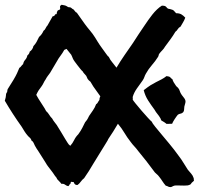

<svg xmlns="http://www.w3.org/2000/svg" viewBox="-20 -763 827 799"><path d="M397.5 -362.3Q389.6 -373 382.8 -382.8Q376 -392.6 368.2 -403.3Q365.2 -408.2 362.3 -413.1Q359.4 -418 356.4 -422.9Q348.6 -428.7 344.7 -434.6Q342.8 -439.5 338.9 -447.3Q335 -452.1 331.1 -456.1Q327.1 -460 324.2 -465.8Q320.3 -468.8 314.5 -476.1Q308.6 -483.4 302.2 -491.7Q295.9 -500 290.5 -507.3Q285.2 -514.6 283.2 -519.5Q281.2 -524.4 279.8 -527.8Q278.3 -531.2 276.4 -535.2Q271.5 -542 266.6 -547.4Q261.7 -552.7 256.8 -559.6Q253.9 -557.6 251.5 -557.1Q249 -556.6 247.1 -554.7Q240.2 -542 231.9 -531.2Q223.6 -520.5 216.8 -507.8Q203.1 -485.4 188.5 -460Q183.6 -453.1 178.7 -446.8Q173.8 -440.4 169.9 -432.6Q165 -425.8 161.6 -418.5Q158.2 -411.1 153.3 -404.3Q145.5 -394.5 140.6 -386.7Q135.7 -378.9 130.9 -368.2Q133.8 -362.3 140.1 -352.1Q146.5 -341.8 153.3 -331.5Q160.2 -321.3 165.5 -312.5Q170.9 -303.7 171.9 -300.8Q179.7 -293.9 184.6 -285.6Q189.5 -277.3 197.3 -269.5Q201.2 -261.7 206.1 -255.9Q210.9 -250 215.8 -243.2Q223.6 -231.4 233.9 -213.9Q244.1 -196.3 252 -183.6Q256.8 -176.8 261.2 -168.9Q265.6 -161.1 272.5 -156.2Q282.2 -167 288.6 -180.2Q294.9 -193.4 305.7 -204.1Q316.4 -218.8 322.3 -230.5Q328.1 -242.2 334 -253.9Q343.8 -265.6 345.7 -270.5Q347.7 -275.4 350.6 -280.3Q358.4 -292 366.7 -303.7Q375 -315.4 379.9 -329.1Q384.8 -332 387.2 -336.9Q389.6 -341.8 393.6 -346.7Q393.6 -355.5 397.5 -362.3ZM787.1 -10.7Q775.4 -1 774.9 1.5Q774.4 3.9 769.5 5.9Q761.7 9.8 746.1 9.3Q730.5 8.8 720.7 8.8Q715.8 8.8 711.4 8.8Q707 8.8 702.1 10.7Q699.2 11.7 695.8 13.7Q692.4 15.6 690.4 15.6Q682.6 15.6 679.2 13.2Q675.8 10.7 669.9 9.8Q662.1 1 656.2 -8.3Q650.4 -17.6 642.6 -27.3Q637.7 -34.2 630.9 -39.6Q624 -44.9 619.1 -52.7Q589.8 -92.8 555.7 -133.8Q547.9 -144.5 539.6 -153.3Q531.2 -162.1 523.4 -172.9Q508.8 -191.4 497.6 -210.4Q486.3 -229.5 470.7 -248Q460.9 -231.4 451.2 -215.8Q441.4 -200.2 430.7 -184.6Q430.7 -182.6 419.4 -164.6Q408.2 -146.5 394 -123.5Q379.9 -100.6 366.7 -79.1Q353.5 -57.6 349.6 -50.8Q344.7 -43 339.8 -36.1Q335 -29.3 330.1 -21.5Q322.3 -15.6 316.4 -7.3Q310.5 1 302.7 6.8Q290 7.8 287.1 -4.9Q274.4 -7.8 274.4 -4.9Q274.4 -2 274.4 0Q270.5 2 269 5.9Q267.6 9.8 263.7 11.7Q255.9 9.8 250.5 5.4Q245.1 1 235.4 2Q231.4 -3.9 226.6 -8.3Q221.7 -12.7 217.8 -17.6Q215.8 -23.4 212.4 -26.9Q209 -30.3 206.1 -35.2Q203.1 -40 200.2 -43.9Q197.3 -47.9 194.3 -51.8Q187.5 -60.5 181.2 -68.8Q174.8 -77.1 169.9 -85.9Q162.1 -97.7 154.8 -109.9Q147.5 -122.1 139.6 -133.8Q135.7 -139.6 131.8 -145.5Q127.9 -151.4 125 -157.2Q123 -162.1 119.6 -168.9Q116.2 -175.8 111.3 -177.7Q109.4 -185.5 104.5 -189.5Q99.6 -193.4 94.7 -199.2Q87.9 -207 82 -216.3Q76.2 -225.6 70.3 -235.4Q50.8 -262.7 33.7 -289.1Q16.6 -315.4 0 -343.8Q4.9 -359.4 4.9 -367.2Q4.9 -375 9.8 -379.9Q9.8 -383.8 11.7 -391.6Q24.4 -413.1 36.1 -430.7Q45.9 -447.3 50.8 -458Q55.7 -468.8 60.5 -480.5Q65.4 -483.4 68.4 -487.8Q71.3 -492.2 76.2 -496.1Q78.1 -506.8 85 -514.2Q91.8 -521.5 93.8 -532.2Q102.5 -539.1 103.5 -547.9Q116.2 -556.6 119.1 -571.3Q127 -579.1 132.3 -588.9Q137.7 -598.6 142.6 -609.4Q154.3 -619.1 161.1 -634.8Q167 -638.7 169.9 -645.5Q172.9 -652.3 177.7 -657.2Q184.6 -669.9 189.5 -678.2Q194.3 -686.5 199.2 -695.3Q206.1 -695.3 208 -700.2Q210 -705.1 215.8 -704.1Q215.8 -712.9 220.7 -719.7Q222.7 -720.7 226.6 -722.2Q230.5 -723.6 230.5 -725.6Q228.5 -737.3 231.4 -739.3Q234.4 -741.2 236.3 -743.2Q247.1 -741.2 251 -740.2Q254.9 -739.3 263.7 -733.4Q273.4 -733.4 277.3 -729.5Q281.2 -725.6 286.1 -723.6Q290 -719.7 292.5 -715.8Q294.9 -711.9 299.8 -710Q307.6 -699.2 316.4 -686.5Q325.2 -673.8 333 -663.1Q343.8 -648.4 355 -635.3Q366.2 -622.1 376 -606.4Q378.9 -601.6 386.7 -588.9Q394.5 -576.2 404.3 -563Q414.1 -549.8 421.9 -538.6Q429.7 -527.3 432.6 -526.4Q438.5 -513.7 447.8 -502.9Q457 -492.2 464.8 -481.4Q480.5 -507.8 498 -533.2Q515.6 -558.6 533.2 -584Q545.9 -603.5 557.6 -621.6Q569.3 -639.6 583 -659.2Q588.9 -668 596.7 -679.2Q604.5 -690.4 613.8 -702.1Q623 -713.9 633.3 -723.6Q643.6 -733.4 653.3 -739.3Q668 -740.2 672.9 -732.9Q677.7 -725.6 686.5 -725.6Q700.2 -722.7 704.1 -717.8Q708 -712.9 712.9 -708Q726.6 -708 734.9 -703.1Q743.2 -698.2 751 -689.5Q747.1 -678.7 741.7 -669.9Q736.3 -661.1 731.4 -652.3Q723.6 -648.4 719.7 -641.6Q715.8 -634.8 710 -630.9Q700.2 -614.3 689 -599.1Q677.7 -584 667 -569.3Q662.1 -560.5 655.3 -553.7Q648.4 -546.9 642.6 -539.1Q640.6 -536.1 640.1 -532.7Q639.6 -529.3 637.7 -526.4Q626 -507.8 611.8 -491.7Q597.7 -475.6 586.9 -456.1Q583 -449.2 580.6 -441.9Q578.1 -434.6 573.2 -427.7Q562.5 -413.1 549.8 -395Q537.1 -377 532.2 -359.4Q533.2 -353.5 532.7 -352.1Q532.2 -350.6 532.2 -348.6Q533.2 -345.7 544.4 -332Q555.7 -318.4 569.3 -302.2Q583 -286.1 595.7 -272.5Q608.4 -258.8 612.3 -255.9Q613.3 -251 626 -235.4Q638.7 -219.7 654.3 -201.2Q669.9 -182.6 684.1 -165.5Q698.2 -148.4 704.1 -140.6Q713.9 -127 724.1 -113.8Q734.4 -100.6 743.2 -85.9Q748 -78.1 752.4 -71.3Q756.8 -64.5 761.7 -56.6Q769.5 -46.9 775.9 -40Q782.2 -33.2 786.1 -21.5Q786.1 -18.6 786.6 -15.6Q787.1 -12.7 787.1 -10.7ZM752 -340.8Q752 -335.9 750 -330.1Q748 -324.2 747.1 -319.3Q746.1 -313.5 746.1 -307.1Q746.1 -300.8 742.2 -295.9Q737.3 -291 731 -290Q724.6 -289.1 719.7 -285.2Q717.8 -283.2 714.4 -278.3Q710.9 -273.4 707 -267.6Q703.1 -261.7 700.2 -256.3Q697.3 -251 696.3 -248Q684.6 -247.1 681.2 -247.6Q677.7 -248 673.8 -247.1Q664.1 -254.9 651.4 -261.7Q649.4 -269.5 641.6 -280.3Q633.8 -291 628.9 -296.9L623 -306.6Q608.4 -326.2 596.2 -345.2Q584 -364.3 578.1 -387.7Q595.7 -401.4 606.4 -408.2Q617.2 -415 628.9 -420.9Q640.6 -426.8 651.9 -432.6Q663.1 -438.5 672.9 -446.3Q680.7 -445.3 683.6 -444.3Q686.5 -443.4 688 -441.9Q689.5 -440.4 690.9 -438.5Q692.4 -436.5 697.3 -433.6Q701.2 -420.9 710.9 -408.2Q712.9 -404.3 717.3 -400.9Q721.7 -397.5 723.6 -393.6Q725.6 -391.6 727.5 -385.7Q729.5 -379.9 731.4 -376Q735.4 -368.2 743.7 -358.4Q752 -348.6 752 -340.8Z"/></svg>

Font: Caesar Dressing
Style: Regular
Weight: 400
Designer: Dathan Boardman
Foundry: Open Window
Version: Version 1.000